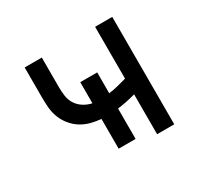

<svg xmlns="http://www.w3.org/2000/svg" viewBox="-117 -662 834 805"><g transform="rotate(-30 300.0 -260.0)"><path d="M429 0V-193Q408 -187 386 -182.5Q364 -178 341 -175V-28H259V-172Q234 -174 209.5 -180.5Q185 -187 163.5 -200.5Q142 -214 126 -234Q110 -254 101 -277.5Q92 -301 90 -326Q88 -351 88 -376V-520H171V-376Q171 -355 174 -333.5Q177 -312 188.5 -294Q200 -276 219 -264Q238 -252 259 -248V-350H341V-249Q364 -252 385.5 -257.5Q407 -263 429 -269V-520H512V0Z"/></g></svg>

Font: Iosevka SS04 Extended
Style: Regular
Weight: 400
Width: 7
Monospace: yes
Designer: Belleve Invis
Foundry: Belleve Invis
Version: Version 19.0.0; ttfautohint (v1.8.4)